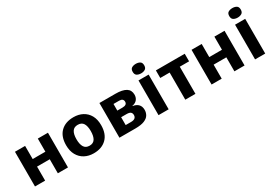

<svg xmlns="http://www.w3.org/2000/svg" viewBox="32 -1649 3643 2562"><g transform="rotate(-30 1854.0 -367.5)"><path d="M77.1 -534.7H233.4V-332.5H429.2V-534.7H585.4V0H429.2V-215.8H233.4V0H77.1Z M1251 -268.6Q1251 -134.8 1178.2 -62.5Q1105.5 9.8 980 9.8Q902.3 9.8 841.8 -22.7Q781.2 -55.2 746.3 -117.4Q711.4 -179.7 711.4 -268.6Q711.4 -401.4 783.9 -472.9Q856.4 -544.4 982.9 -544.4Q1061 -544.4 1121.6 -512.2Q1182.1 -480 1216.6 -418.5Q1251 -356.9 1251 -268.6ZM871.1 -268.6Q871.1 -191.4 897 -148.9Q922.9 -106.4 981.9 -106.4Q1040 -106.4 1065.9 -148.9Q1091.8 -191.4 1091.8 -268.6Q1091.8 -345.7 1065.9 -386.7Q1040 -427.7 981 -427.7Q923.3 -427.7 897.2 -386.7Q871.1 -345.7 871.1 -268.6Z M1840.3 -397.5Q1840.3 -353 1815.2 -322Q1790 -291 1741.2 -281.7V-277.8Q1794.4 -271.5 1825.2 -240Q1856 -208.5 1856 -154.3Q1856 -112.3 1835.2 -77.1Q1814.5 -42 1763.9 -21Q1713.4 0 1623.5 0H1378.4V-534.7H1624.5Q1732.9 -534.7 1786.6 -501.2Q1840.3 -467.8 1840.3 -397.5ZM1684.6 -377.9Q1684.6 -429.7 1620.6 -429.7H1534.7V-327.6H1612.3Q1684.6 -327.6 1684.6 -377.9ZM1697.3 -166.5Q1697.3 -195.3 1679.4 -210.4Q1661.6 -225.6 1618.2 -225.6H1534.7V-104.5H1617.2Q1697.3 -104.5 1697.3 -166.5Z M2059.6 -745.1Q2095.2 -745.1 2121.6 -729.7Q2147.9 -714.4 2147.9 -671.9Q2147.9 -630.4 2121.6 -614.5Q2095.2 -598.6 2059.6 -598.6Q2022.5 -598.6 1996.6 -614.5Q1970.7 -630.4 1970.7 -671.9Q1970.7 -714.4 1996.6 -729.7Q2022.5 -745.1 2059.6 -745.1ZM1980.5 -534.7H2136.7V0H1980.5Z M2692.9 -534.7V-418H2549.3V0H2393.1V-418H2248.5V-534.7Z M2797.9 -534.7H2954.1V-332.5H3149.9V-534.7H3306.2V0H3149.9V-215.8H2954.1V0H2797.9Z M3547.4 -745.1Q3583 -745.1 3609.4 -729.7Q3635.7 -714.4 3635.7 -671.9Q3635.7 -630.4 3609.4 -614.5Q3583 -598.6 3547.4 -598.6Q3510.3 -598.6 3484.4 -614.5Q3458.5 -630.4 3458.5 -671.9Q3458.5 -714.4 3484.4 -729.7Q3510.3 -745.1 3547.4 -745.1ZM3468.3 -534.7H3624.5V0H3468.3Z"/></g></svg>

Font: Lunasima
Style: Bold
Weight: 700
Designer: The DocRepair Project, Monotype Design Team
Foundry: Google
Version: Version 2.009